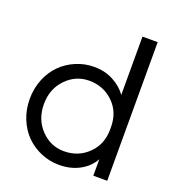

<svg xmlns="http://www.w3.org/2000/svg" viewBox="-134 -836 867 950"><g transform="rotate(20 299.5 -361.0)"><path d="M534.2 -730V0H460.9V-86.9Q437.5 -43.5 390.4 -17.8Q343.3 7.8 282.2 7.8Q232.4 7.8 187.3 -11.2Q142.1 -30.3 108.4 -63.7Q74.7 -97.2 54.9 -145.8Q35.2 -194.3 35.2 -250Q35.2 -305.7 54.9 -354.2Q74.7 -402.8 108.4 -436.3Q142.1 -469.7 187.3 -488.8Q232.4 -507.8 282.2 -507.8Q337.9 -507.8 382.8 -484.1Q427.7 -460.4 454.1 -422.9V-730ZM109.9 -250Q109.9 -169.9 160.6 -116.9Q211.4 -64 282.2 -64Q356.9 -64 408.9 -114.3Q460.9 -164.6 460.9 -244.1V-255.9Q460.9 -335 408.9 -385Q356.9 -435.1 282.2 -435.1Q211.4 -435.1 160.6 -382.3Q109.9 -329.6 109.9 -250Z"/></g></svg>

Font: Human Sans
Style: Regular
Weight: 400
Designer: Tim Radville
Foundry: Continuum
Version: Version 1.000;FEAKit 1.0